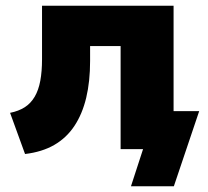

<svg xmlns="http://www.w3.org/2000/svg" viewBox="-20 -518 724 667"><path d="M435 129 477 0H410V-132H672L584 129ZM67 17 15 -126Q45 -132 66 -145.5Q87 -159 100.5 -182Q114 -205 120 -237.5Q126 -270 126 -312V-498H583V0H399V-358H293V-306Q293 -235 279.5 -178.5Q266 -122 238.5 -80.5Q211 -39 168.5 -14.5Q126 10 67 17Z"/></svg>

Font: Nunito Sans 10pt Black
Style: Regular
Weight: 900
Designer: Vernon Adams
Foundry: Vernon Adams
Version: Version 3.101;gftools[0.9.27]